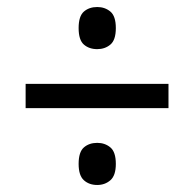

<svg xmlns="http://www.w3.org/2000/svg" viewBox="-20 -631 554 547"><path d="M257 -491Q234 -491 219 -504Q204 -517 204 -551Q204 -585 219 -598Q234 -611 257 -611Q279 -611 294.5 -598Q310 -585 310 -551Q310 -517 294.5 -504Q279 -491 257 -491ZM53 -323V-392H460V-323ZM257 -104Q234 -104 219 -117.5Q204 -131 204 -164Q204 -198 219 -211Q234 -224 257 -224Q279 -224 294.5 -211Q310 -198 310 -164Q310 -131 294.5 -117.5Q279 -104 257 -104Z"/></svg>

Font: Noto Serif Khmer SemiCondensed
Style: Bold
Weight: 700
Width: 4
Designer: Danh Hong and the Monotype Design Team
Foundry: Monotype Imaging Inc.
Version: Version 2.004; ttfautohint (v1.8.4.7-5d5b)